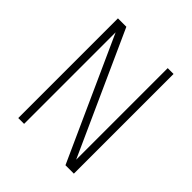

<svg xmlns="http://www.w3.org/2000/svg" viewBox="-200 -868 1001 1001"><g transform="rotate(45 300.0 -367.5)"><path d="M95 0V-735H157L462 -60V-735H505V0H443L138 -675V0Z"/></g></svg>

Font: Iosevka Curly XLtEx
Style: Regular
Weight: 200
Width: 7
Monospace: yes
Designer: Belleve Invis
Foundry: Belleve Invis
Version: Version 11.1.0; ttfautohint (v1.8.3)